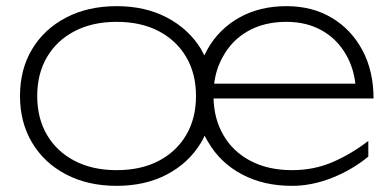

<svg xmlns="http://www.w3.org/2000/svg" viewBox="-20 -592 1275 624"><path d="M359 12Q266 12 195 -25Q124 -62 84.5 -128Q45 -194 45 -280Q45 -367 84.5 -432.5Q124 -498 195 -535Q266 -572 359 -572Q452 -572 522.5 -535Q593 -498 633 -433Q639 -422 644 -412Q649 -422 655 -433Q692 -498 758 -535Q824 -572 911 -572Q995 -572 1058.5 -534Q1122 -496 1158 -428.5Q1194 -361 1194 -272H674Q676 -204 706 -153Q737 -99 794.5 -69Q852 -39 929 -39Q1000 -39 1060.5 -65Q1121 -91 1177 -134V-83Q1123 -39 1058 -13.5Q993 12 929 12Q837 12 767 -25Q697 -62 658 -128Q651 -139 645 -151Q640 -139 633 -128Q593 -62 522.5 -25Q452 12 359 12ZM359 -39Q438 -39 495.5 -69Q553 -99 585 -153Q617 -207 617 -280Q617 -353 585 -407Q553 -461 495.5 -491Q438 -521 359 -521Q281 -521 223 -491Q165 -461 133 -407Q101 -353 101 -280Q101 -207 133 -153Q165 -99 223 -69Q281 -39 359 -39ZM1135 -320Q1129 -371 1106 -412Q1077 -464 1027 -492.5Q977 -521 911 -521Q839 -521 786 -491Q733 -461 704 -407Q682 -368 676 -320Z"/></svg>

Font: Bounded
Style: Regular
Weight: 200
Designer: Vlad Churkin
Version: Version 1.0